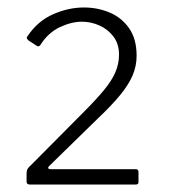

<svg xmlns="http://www.w3.org/2000/svg" viewBox="-20 -877 492 513"><path d="M203 -577Q237 -611 258 -636.5Q279 -662 288.5 -684.5Q298 -707 298 -731Q298 -760 283 -779.5Q268 -799 245.5 -809Q223 -819 199 -819Q171 -819 140 -804.5Q109 -790 88 -757Q83 -750 76 -756L56 -769Q52 -773 51.5 -775.5Q51 -778 54 -781Q81 -821 122 -839Q163 -857 204 -857Q241 -857 273 -843.5Q305 -830 325 -801.5Q345 -773 345 -728Q345 -701 334.5 -676Q324 -651 301 -623Q278 -595 240 -559L111 -433Q108 -430 109 -427.5Q110 -425 115 -425H342Q350 -425 350 -418V-390Q350 -384 343 -384H60Q55 -384 53 -386Q51 -388 51 -393V-413Q51 -421 53.5 -425.5Q56 -430 65 -438Z"/></svg>

Font: Libre Franklin Thin Light
Style: Regular
Weight: 300
Version: Version 3.000